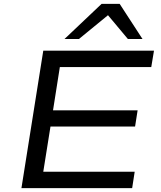

<svg xmlns="http://www.w3.org/2000/svg" viewBox="-20 -965 826 985"><path d="M90 0 202 -705H770L756 -621H287L252 -399H686L673 -316H239L202 -84H671L658 0ZM311 -765 501 -945H594L711 -765H636L534 -887L385 -765Z"/></svg>

Font: Nunito Sans 7pt Expanded
Style: Italic
Weight: 400
Width: 7
Italic angle: -9°
Designer: Vernon Adams
Foundry: Vernon Adams
Version: Version 3.101;gftools[0.9.27]